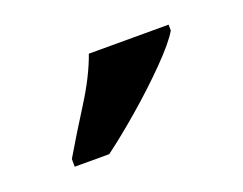

<svg xmlns="http://www.w3.org/2000/svg" viewBox="-44 -837 384 303"><g transform="rotate(-20 148.0 -686.0)"><path d="M40 -619Q60 -653 85 -692.5Q110 -732 122 -766H256V-756Q246 -739 218.5 -711Q191 -683 158 -654.5Q125 -626 98 -606H40Z"/></g></svg>

Font: Noto Serif Hebrew ExtraCondensed
Style: Bold
Weight: 700
Width: 2
Designer: Monotype Design Team
Foundry: Monotype Imaging Inc.
Version: Version 2.004; ttfautohint (v1.8.4.7-5d5b)